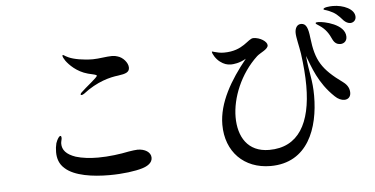

<svg xmlns="http://www.w3.org/2000/svg" viewBox="-56 -949 2111 1081"><g transform="rotate(-5 1000.0 -408.5)"><path d="M406 -466C409 -466 414 -467 421 -472C500 -534 576 -552 620 -557C665 -563 685 -571 685 -597C685 -624 657 -657 626 -665C618 -668 607 -670 597 -670C564 -670 521 -661 487 -661C434 -661 379 -671 351 -684C340 -689 333 -693 327 -697C323 -699 322 -700 321 -700C319 -700 318 -698 318 -695C318 -689 324 -678 332 -666C349 -643 389 -600 452 -583C480 -576 501 -573 501 -567C501 -557 434 -507 407 -480C404 -477 401 -473 401 -470C401 -468 402 -466 406 -466ZM523 -3C601 -3 671 -13 710 -25C740 -34 768 -51 768 -80C768 -112 734 -132 693 -132C681 -132 664 -129 643 -126C595 -116 529 -107 468 -107C423 -107 379 -112 343 -123C290 -141 268 -168 268 -203C268 -215 273 -226 273 -235C273 -240 272 -247 267 -247C261 -247 250 -234 241 -208C237 -192 235 -176 235 -158C235 -123 245 -90 274 -65C326 -17 430 -3 523 -3Z M1859 -842C1842 -842 1805 -839 1805 -829C1805 -824 1816 -824 1835 -816C1869 -802 1885 -787 1912 -756C1923 -745 1936 -738 1949 -738C1964 -738 1981 -749 1981 -770C1981 -815 1917 -842 1859 -842ZM1770 -759C1763 -759 1754 -759 1754 -754C1754 -749 1763 -746 1775 -737C1808 -715 1825 -689 1841 -653C1851 -633 1866 -625 1883 -625C1899 -625 1920 -635 1920 -663C1920 -735 1799 -759 1770 -759ZM1880 -409C1764 -493 1732 -545 1717 -675C1711 -729 1701 -757 1672 -757C1648 -757 1637 -735 1637 -710C1637 -683 1650 -636 1657 -590C1666 -524 1671 -464 1671 -408C1671 -197 1598 -66 1432 -66C1310 -66 1259 -156 1259 -266C1259 -374 1312 -507 1410 -598C1430 -616 1474 -631 1474 -654C1474 -675 1435 -701 1397 -701C1366 -701 1336 -634 1226 -634C1204 -634 1189 -638 1174 -642C1166 -644 1162 -646 1160 -646C1159 -646 1158 -645 1158 -644C1158 -634 1175 -603 1198 -586C1219 -570 1238 -564 1259 -564C1272 -564 1308 -567 1345 -589C1254 -477 1181 -354 1181 -230C1181 -77 1282 25 1432 25C1643 25 1710 -166 1710 -348C1710 -439 1693 -476 1684 -575C1709 -512 1737 -418 1825 -335C1842 -318 1862 -310 1878 -310C1900 -310 1914 -325 1914 -347C1914 -367 1907 -389 1880 -409Z"/></g></svg>

Font: Shippori Mincho OTF SemiBold
Style: Regular
Weight: 600
Designer: FONTDASU
Foundry: FONTDASU / Google Inc. / but / Adobe
Version: Version 3.300;hotconv 1.0.109;makeotfexe 2.5.65596